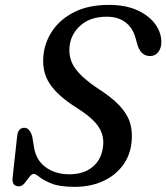

<svg xmlns="http://www.w3.org/2000/svg" viewBox="-20 -732 662 764"><path d="M277 11.5Q218.5 11.5 186.2 -1.2Q154 -14 138 -27Q122 -40 113.5 -40Q106 -40 97 -27.8Q88 -15.5 77.8 -3Q67.5 9.5 56 9.5Q27 9.5 30 -23.5L48 -188Q51 -223.5 77 -223.5Q97.5 -223.5 108 -190L114 -155.5Q120 -98.5 159.2 -68.5Q198.5 -38.5 255.5 -38.5Q311 -38.5 346.2 -66Q381.5 -93.5 389 -142Q397 -186.5 374.5 -223.8Q352 -261 284.5 -303.5Q209.5 -350.5 177.2 -399.8Q145 -449 153.5 -517Q159.5 -568 190.8 -612.8Q222 -657.5 277.8 -685Q333.5 -712.5 413 -712.5Q480.5 -712.5 527.5 -690.8Q574.5 -669 598.8 -634.5Q623 -600 622 -562Q621.5 -540 609.5 -524.5Q597.5 -509 577 -509Q542.5 -509 528 -550L519.5 -580Q508 -622 478.5 -643.8Q449 -665.5 405.5 -665.5Q341 -665.5 302.8 -632.8Q264.5 -600 257.5 -553Q250.5 -504 275.8 -465Q301 -426 366.5 -382Q424.5 -345 455.8 -311.5Q487 -278 497.5 -243Q508 -208 503.5 -166Q498 -113 468 -73Q438 -33 389 -10.8Q340 11.5 277 11.5Z"/></svg>

Font: Fraunces 9pt S050
Style: Italic
Weight: 400
Italic angle: -16°
Version: Version 1.000; ttfautohint (v1.8.3)